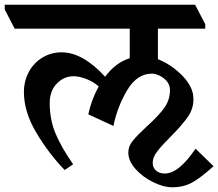

<svg xmlns="http://www.w3.org/2000/svg" viewBox="-64 -683 922 811"><path d="M803 -581V-562H603V-433Q661 -410 707 -362.5Q753 -315 753 -266Q754 -224 728.5 -188Q703 -152 655 -104Q617 -66 599 -42Q581 -18 581 5Q581 25 595 37.5Q609 50 632 50Q691 50 762 -55L838 19Q785 67 748.5 87.5Q712 108 663 108Q627 108 583 86.5Q539 65 508.5 31Q478 -3 478 -39Q478 -65 496.5 -88Q515 -111 555 -148Q604 -192 629 -226Q654 -260 654 -303Q654 -324 641 -339.5Q628 -355 610 -363.5Q592 -372 578 -372Q515 -372 473.5 -302.5Q432 -233 415 -151L309 -200Q322 -262 353 -318Q329 -339 299 -350Q269 -361 247 -361Q206 -361 176 -330Q146 -299 146 -248Q146 -177 171 -118Q196 -59 245 11L209 35Q143 -33 90 -121.5Q37 -210 37 -294Q37 -341 58 -379.5Q79 -418 115.5 -440Q152 -462 197 -462Q285 -462 380 -359Q425 -419 484 -437V-562H-2L-44 -643V-663H760Z"/></svg>

Font: Martel ExtraBold
Style: Regular
Weight: 800
Designer: Dan Reynolds
Foundry: Dan Reynolds
Version: Version 1.001; ttfautohint (v1.1) -l 5 -r 5 -G 72 -x 0 -D la